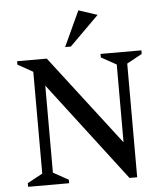

<svg xmlns="http://www.w3.org/2000/svg" viewBox="-57 -882 803 932"><g transform="rotate(-5 345.0 -416.0)"><path d="M42 0V-17.6L116 -58L115.8 -554L42 -595.4V-612H186.6L522.4 -174.8V-554L448.4 -595V-612H647.5V-594.4L573.5 -554V0H536.1L167.9 -482.1V-58L242 -17V0ZM280.1 -660.1 359.6 -832 450.9 -802.1 307.9 -660.1Z"/></g></svg>

Font: Ancizar Serif Light
Style: Regular
Weight: 300
Designer: Cesar Puertas, Viviana Monsalve, Julian Moncada, Julian Prieto, Jose Castro, Felipe Aragon, Mariel Hernandez, Sara Alarc
Version: Version 8.100